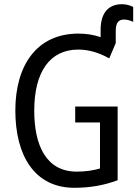

<svg xmlns="http://www.w3.org/2000/svg" viewBox="-20 -884 654 914"><path d="M561 -864C500 -864 459 -827 459 -742V-707C425 -719 390 -724 353 -724C156 -724 53 -574 53 -358C53 -143 145 10 334 10C409 10 476 -2 540 -26V-377H338V-301H456V-82C425 -73 390 -67 345 -67C201 -67 143 -190 143 -357C143 -543 218 -648 353 -648C404 -648 454 -632 500 -606L531 -679V-737C531 -778 546 -791 571 -791C588 -791 606 -784 614 -780V-851C602 -857 584 -864 561 -864Z"/></svg>

Font: Noto Sans Condensed
Style: Regular
Weight: 400
Width: 3
Designer: Monotype Design Team
Foundry: Monotype Imaging Inc.
Version: Version 2.013